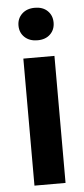

<svg xmlns="http://www.w3.org/2000/svg" viewBox="-54 -775 354 806"><g transform="rotate(-5 123.5 -372.0)"><path d="M124.3 -743.7Q158 -743.7 177.8 -724.5Q197.7 -705.3 197.7 -675.1Q197.7 -645.1 177.8 -625.9Q158 -606.7 124.3 -606.7Q90.5 -606.7 70.1 -625.9Q49.7 -645.1 49.7 -675Q49.7 -704.7 70.1 -724.2Q90.5 -743.7 124.3 -743.7ZM58 -535.3H189V0H58Z"/></g></svg>

Font: FreesentationVF
Style: Regular
Weight: 400
Designer: glyphs from Roboto by Christian Robertson / Hangul glyphs from Noto Sans CJK(Source Han Sans) by Jang Soo-young and Kang
Foundry: PT&
Version: Version 2.001;Glyphs 3.3.1 (3343)